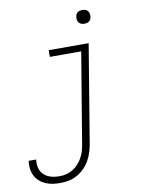

<svg xmlns="http://www.w3.org/2000/svg" viewBox="-130 -790 830 1074"><g transform="rotate(-10 284.5 -253.0)"><path d="M126 213Q104 213 82.5 210Q61 207 41.5 198.5Q22 190 7 176.5Q-8 163 -17.5 144.5Q-27 126 -29.5 104Q-32 82 -29 61Q-29 60 -29 60Q-29 60 -29 60H14Q14 60 14 60Q14 60 14 60Q14 60 14 60Q14 60 14 60Q10 84 16 107.5Q22 131 38.5 146.5Q55 162 78 168.5Q101 175 126 175Q145 175 164.5 170.5Q184 166 202 155Q220 144 234 128.5Q248 113 258 95Q268 77 273.5 58Q279 39 282 19L367 -492H189V-530H416L324 26Q320 50 312.5 73.5Q305 97 292.5 119Q280 141 261.5 159.5Q243 178 220.5 190.5Q198 203 174 208Q150 213 126 213ZM412 -641Q403 -641 394.5 -644Q386 -647 380.5 -654Q375 -661 373.5 -670.5Q372 -680 374 -690Q375 -696 378 -702Q381 -708 387 -712Q393 -716 399.5 -717.5Q406 -719 412 -719Q422 -719 430.5 -716Q439 -713 444.5 -706Q450 -699 451.5 -689.5Q453 -680 451 -670Q450 -664 446.5 -658Q443 -652 437.5 -648Q432 -644 425.5 -642.5Q419 -641 412 -641Z"/></g></svg>

Font: Iosevka Slab XLtEx
Style: Italic
Weight: 200
Width: 7
Italic angle: -9°
Monospace: yes
Designer: Belleve Invis
Foundry: Belleve Invis
Version: Version 11.1.0; ttfautohint (v1.8.3)